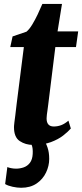

<svg xmlns="http://www.w3.org/2000/svg" viewBox="-20 -710 408 954"><path d="M219.5 -189.5Q217.5 -173.5 215.8 -161.2Q214 -149 212.8 -139.5Q211.5 -130 211.5 -121.5Q211.5 -101.5 220.5 -91.5Q229.5 -81.5 247 -81.5Q266.5 -81.5 284.2 -88.2Q302 -95 320 -110.5L332 -71.5Q318 -55.5 293.8 -36.5Q269.5 -17.5 232.8 -3.8Q196 10 143.5 10Q107 10 78.2 -9Q49.5 -28 49.5 -78Q49.5 -80.5 49.8 -85.5Q50 -90.5 51.5 -102Q53 -113.5 55.8 -135Q58.5 -156.5 62.5 -192L98.5 -476H31L42.5 -529L111.5 -552.5Q126 -564.5 140.2 -588Q154.5 -611.5 167.5 -639Q180.5 -666.5 190.5 -690.5H288L266 -554H368.5L357.5 -476H255ZM85 223Q65.5 223 42.5 218Q19.5 213 5.5 204.5L16.5 120Q22.5 123 35 125.5Q47.5 128 59.5 128Q79.5 128 98 121.5Q116.5 115 128.8 98.8Q141 82.5 142.5 55Q144 26 137.8 11.5Q131.5 -3 129 -15L165.5 -17L197.5 -15Q208 -1 216.2 23Q224.5 47 224.5 80Q224.5 114 208.8 147.2Q193 180.5 161.8 201.8Q130.5 223 85 223Z"/></svg>

Font: Merriweather 20pt Black
Style: Italic
Weight: 900
Italic angle: -7.8°
Version: Version 2.101